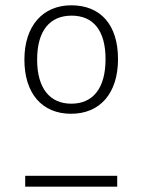

<svg xmlns="http://www.w3.org/2000/svg" viewBox="-20 -704 540 724"><path d="M249 -684C141 -684 72 -606 72 -479C72 -352 138 -275 248 -275C357 -275 425 -352 425 -481C425 -612 358 -684 249 -684ZM250 -645C331 -645 378 -590 378 -481C378 -369 329 -313 249 -313C168 -313 120 -371 120 -479C120 -591 170 -645 250 -645ZM75 0H422V-41H75Z"/></svg>

Font: Fira Sans ExtraLight
Style: Regular
Weight: 200
Designer: bBox Type GmbH & Carrois Corporate GbR & Edenspiekermann AG
Foundry: bBox Type GmbH & Carrois Corporate GbR & Edenspiekermann AG
Version: Version 4.300;PS 004.300;hotconv 1.0.88;makeotf.lib2.5.64775